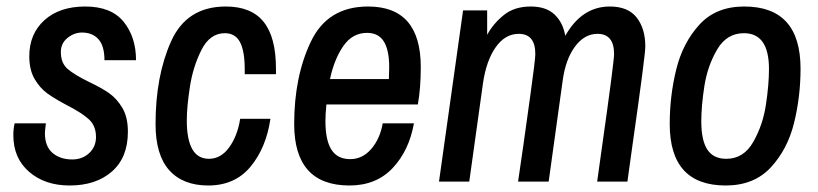

<svg xmlns="http://www.w3.org/2000/svg" viewBox="-20 -558 2514 590"><path d="M21 -142Q21 -163 25 -179H121Q118 -155 118 -149Q118 -108 141.5 -88Q165 -68 202 -68Q233 -68 254 -87.5Q275 -107 275 -137Q275 -171 253.5 -191Q232 -211 187 -234Q149 -254 126 -270.5Q103 -287 86.5 -315Q70 -343 70 -385Q70 -454 116.5 -496Q163 -538 242 -538Q322 -538 360 -491Q398 -444 398 -373H301Q301 -417 282.5 -437.5Q264 -458 232 -458Q208 -458 187.5 -441.5Q167 -425 167 -398Q167 -364 188 -346Q209 -328 254 -306Q292 -288 315.5 -271.5Q339 -255 356 -226.5Q373 -198 373 -153Q373 -74 324 -31Q275 12 194 12Q118 12 69.5 -30Q21 -72 21 -142Z M458 -177Q458 -325 506 -431.5Q554 -538 674 -538Q752 -538 790 -491Q828 -444 828 -347V-330H732V-346Q732 -401 717.5 -428.5Q703 -456 671 -456Q625 -456 599 -404.5Q573 -353 563.5 -291Q554 -229 554 -188Q554 -70 622 -70Q659 -70 684.5 -105.5Q710 -141 718 -193H811Q798 -104 750 -46Q702 12 620 12Q542 12 500 -35Q458 -82 458 -177Z M884 -177Q884 -323 935.5 -430.5Q987 -538 1111 -538Q1273 -538 1273 -352Q1273 -287 1264 -237H983Q980 -206 980 -186Q980 -127 998.5 -98Q1017 -69 1056 -69Q1094 -69 1121 -100.5Q1148 -132 1156 -179H1252Q1237 -95 1186.5 -41.5Q1136 12 1054 12Q884 12 884 -177ZM1175 -315 1176 -351Q1176 -404 1159.5 -430.5Q1143 -457 1108 -457Q1063 -457 1035 -416.5Q1007 -376 994 -315Z M1403 -526H1477V-451Q1496 -486 1528.5 -512Q1561 -538 1611 -538Q1658 -538 1684 -513.5Q1710 -489 1717 -448Q1768 -538 1854 -538Q1910 -538 1936.5 -504Q1963 -470 1963 -415Q1963 -388 1923 -108L1908 0H1815L1828 -93Q1867 -368 1867 -392Q1867 -454 1816 -454Q1776 -454 1747 -415Q1718 -376 1709 -310L1666 0H1572L1589 -117Q1594 -153 1609.5 -264Q1625 -375 1625 -392Q1625 -454 1574 -454Q1532 -454 1503 -412.5Q1474 -371 1464 -301L1422 0H1329Z M2038 -177Q2038 -263 2058 -344.5Q2078 -426 2129 -482Q2180 -538 2267 -538Q2440 -538 2440 -347Q2440 -261 2420 -180Q2400 -99 2348.5 -43.5Q2297 12 2210 12Q2038 12 2038 -177ZM2343 -346Q2343 -456 2266 -456Q2213 -456 2183.5 -405.5Q2154 -355 2144.5 -293.5Q2135 -232 2135 -185Q2135 -127 2153.5 -98.5Q2172 -70 2212 -70Q2265 -70 2294.5 -121.5Q2324 -173 2333.5 -235.5Q2343 -298 2343 -346Z"/></svg>

Font: Archivo Narrow Medium
Style: Italic
Weight: 500
Italic angle: -8°
Designer: Hector Gatti
Foundry: Omnibus-Type
Version: Version 2.001